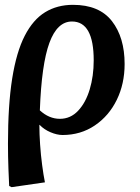

<svg xmlns="http://www.w3.org/2000/svg" viewBox="-20 -545 580 795"><path d="M28 230 18 225Q16 185 15 156Q14 127 13.5 102.5Q13 78 13 50Q13 -110 30.5 -220Q48 -330 82.5 -397Q117 -464 167 -494.5Q217 -525 282 -525Q391 -525 443.5 -457.5Q496 -390 496 -280Q496 -198 463.5 -131.5Q431 -65 372.5 -25.5Q314 14 239 14Q216 14 189 2.5Q162 -9 144 -28H143Q143 9 146 53Q149 97 154.5 138.5Q160 180 166 210ZM228 -53Q272 -53 303.5 -86.5Q335 -120 351.5 -175Q368 -230 368 -295Q368 -456 278 -456Q217 -456 184.5 -367.5Q152 -279 145 -88Q183 -53 228 -53Z"/></svg>

Font: Literata 12pt SemiBold
Style: Italic
Weight: 600
Italic angle: -2°
Designer: Latin by Veronika Burian and Jose Scaglione. Greek by Irene Vlachou. Cyrillic by Vera Evstafieva
Foundry: TypeTogether
Version: Version 3.002